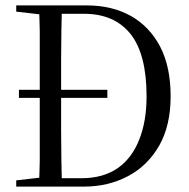

<svg xmlns="http://www.w3.org/2000/svg" viewBox="-20 -690 698 710"><path d="M377 -328V-358H50V-328ZM40 0H175V-36H153L40 -23ZM124 0H209Q208 -44 207 -97Q206 -150 206 -207V-318V-360V-467Q206 -522 207 -575Q208 -627 209 -670H124Q126 -627 127 -575Q127 -522 127 -467V-360V-318V-206Q127 -149 127 -96Q126 -43 124 0ZM173 0H291Q381 0 454 -39Q526 -77 569 -152Q611 -226 611 -334Q611 -443 572 -518Q533 -592 464 -631Q394 -670 301 -670H173V-639H291Q403 -639 463 -564Q522 -489 522 -334Q522 -242 495 -174Q468 -105 415 -68Q361 -31 282 -31H173ZM40 -647 153 -634H175V-670H40Z"/></svg>

Font: Source Serif 4 48pt
Style: Regular
Weight: 400
Designer: Frank Grie√ühammer
Foundry: Adobe Systems Incorporated
Version: Version 4.004;hotconv 1.0.116;makeotfexe 2.5.65601